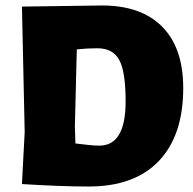

<svg xmlns="http://www.w3.org/2000/svg" viewBox="-20 -671 705 700"><path d="M352 -651Q495 -651 571.5 -573.5Q648 -496 648 -350Q648 -177 559 -84Q470 9 304 9Q200 9 60 0L70 -190L60 -647ZM253 -210 255 -148Q315 -140 342 -140Q438 -140 438 -301Q438 -409 415 -452Q392 -495 335 -495Q297 -495 260 -491Z"/></svg>

Font: Alegreya Sans Black
Style: Regular
Weight: 900
Designer: Juan Pablo del Peral
Foundry: Huerta Tipografica
Version: Version 2.007